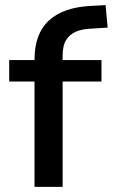

<svg xmlns="http://www.w3.org/2000/svg" viewBox="-20 -731 441 751"><path d="M115 0V-412H16V-496H145L115 -467V-498Q115 -599 171.5 -651Q228 -703 338 -708L393 -711L401 -623L337 -619Q303 -618 278 -607.5Q253 -597 239 -575Q225 -553 225 -513V-487L209 -496H377V-412H225V0Z"/></svg>

Font: Nunito Sans 8pt SemiBold
Style: Regular
Weight: 600
Version: Version 3.101;gftools[0.9.27]